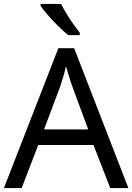

<svg xmlns="http://www.w3.org/2000/svg" viewBox="-20 -964 679 984"><path d="M545 0 459 -221H176L91 0H0L279 -717H360L638 0ZM352 -517Q349 -525 342 -546Q335 -567 328.5 -589.5Q322 -612 318 -624Q311 -593 302 -563.5Q293 -534 287 -517L206 -301H432ZM293 -944Q304 -922 320.5 -894.5Q337 -867 355.5 -841Q374 -815 389 -796V-784H330Q307 -802 278 -830.5Q249 -859 224.5 -887.5Q200 -916 188 -934V-944Z"/></svg>

Font: Noto Sans Myanmar UI
Style: Regular
Weight: 400
Designer: Monotype Design Team
Foundry: Monotype Imaging Inc.
Version: Version 2.103; ttfautohint (v1.8.4.7-5d5b)